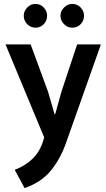

<svg xmlns="http://www.w3.org/2000/svg" viewBox="-20 -701 540 978"><path d="M8 -475H136L225 -233L258 -119H261L293 -234L373 -475H494L317 25Q288 108 239 168Q190 228 105 257L55 164Q108 144 145.5 108Q183 72 200 16L205 -1ZM101 -621Q101 -644 118.5 -662.5Q136 -681 161 -681Q186 -681 203 -662.5Q220 -644 220 -621Q220 -596 203 -578Q186 -560 161 -560Q136 -560 118.5 -578Q101 -596 101 -621ZM288 -621Q288 -644 306 -662.5Q324 -681 348 -681Q374 -681 391 -662.5Q408 -644 408 -621Q408 -596 391 -578Q374 -560 348 -560Q324 -560 306 -578Q288 -596 288 -621Z"/></svg>

Font: Mukta SemiBold
Style: Regular
Weight: 600
Designer: Girish Dalvi and Yashodeep Gholap
Foundry: Ek Type
Version: Version 2.538;PS 1.002;hotconv 16.6.51;makeotf.lib2.5.65220;